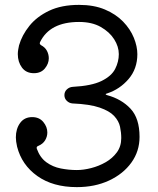

<svg xmlns="http://www.w3.org/2000/svg" viewBox="-20 -750 646 787"><path d="M419 -367Q407 -364 419 -360Q478 -344 515 -304.5Q552 -265 552 -189Q552 -130 518.5 -83.5Q485 -37 427 -10Q369 17 295 17Q197 17 133 -28.5Q69 -74 50 -149Q45 -171 45 -187Q45 -222 62.5 -246Q80 -270 112 -270Q141 -270 157.5 -250Q174 -230 174 -207Q174 -190 165 -175Q156 -160 137 -152Q128 -149 131 -140Q144 -104 170 -85Q196 -66 229 -59.5Q262 -53 295 -53Q322 -53 353.5 -61Q385 -69 413 -85Q441 -101 459 -125.5Q477 -150 477 -184Q477 -207 472 -230.5Q467 -254 448 -274.5Q429 -295 388.5 -309Q348 -323 277 -326Q264 -327 254 -336.5Q244 -346 244 -360Q244 -374 254 -383.5Q264 -393 278 -394Q355 -398 396 -418Q437 -438 452 -467.5Q467 -497 467 -528Q467 -559 448 -589Q429 -619 393 -639.5Q357 -660 304 -660Q184 -660 144 -577Q143 -575 143 -573Q143 -568 148 -565Q165 -556 172.5 -541.5Q180 -527 180 -511Q180 -489 164 -469.5Q148 -450 119 -450Q87 -450 70 -473Q53 -496 53 -528Q53 -537 54.5 -546Q56 -555 58 -564Q70 -606 100.5 -644Q131 -682 181.5 -706Q232 -730 304 -730Q365 -730 410 -711Q455 -692 484.5 -661.5Q514 -631 528.5 -595.5Q543 -560 543 -528Q543 -468 507 -426Q471 -384 419 -367Z"/></svg>

Font: Kiwi Maru
Style: Regular
Weight: 400
Designer: Hiroki-Chan
Version: Version 1.100